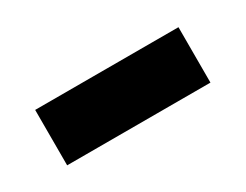

<svg xmlns="http://www.w3.org/2000/svg" viewBox="-30 -815 436 340"><g transform="rotate(-30 187.5 -644.5)"><path d="M334 -701.2V-587.9H41V-701.2Z"/></g></svg>

Font: Inter Display Black
Style: Regular
Weight: 900
Designer: Rasmus Andersson
Foundry: rsms
Version: Version 4.000;git-a52131595